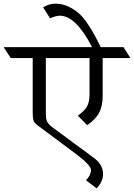

<svg xmlns="http://www.w3.org/2000/svg" viewBox="-78 -933 734 1051"><path d="M173 -318 174 -289Q174 -283 176.5 -277.5Q179 -272 179.5 -268.5Q180 -265 184.5 -260.5Q189 -256 190 -253.5Q191 -251 197.5 -245.5Q204 -240 206.5 -238Q209 -236 218.5 -229Q228 -222 232 -219L433 -71Q486 -33 486 20Q486 61 451 98L393 54Q420 25 420 -2Q420 -29 337 -91Q180 -207 125 -249Q109 -261 105 -274.5Q101 -288 101 -315V-615H-19L-58 -675H426Q337 -847 250 -847Q229 -847 196 -833L158 -893Q190 -913 227 -913Q264 -913 298.5 -896Q333 -879 356.5 -857.5Q380 -836 405 -798Q438 -749 473 -675H598L636 -615H484V-408Q484 -351 464 -314.5Q444 -278 399 -248L348 -300Q382 -323 397 -348Q412 -373 412 -415V-615H173Z"/></svg>

Font: Halant
Style: Regular
Weight: 400
Designer: Hitesh Malaviya (Devanagari), Satya Rajpurohit (Latin)
Foundry: Indian Type Foundry
Version: Version 1.100;PS 1.0;hotconv 1.0.78;makeotf.lib2.5.61930; tt